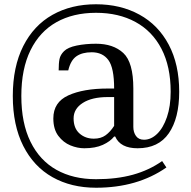

<svg xmlns="http://www.w3.org/2000/svg" viewBox="-20 -700 896 900"><path d="M40 -250Q40 -387 89 -484Q138 -581 226 -630.5Q314 -680 430 -680Q545 -680 633.5 -631.5Q722 -583 771 -490.5Q820 -398 820 -270Q820 -146 771.5 -75.5Q723 -5 625 -5Q544 -5 520 -60H515Q497 -37 462 -21Q427 -5 375 -5Q343 -5 310 -18.5Q277 -32 253.5 -63Q230 -94 230 -145Q230 -221 300.5 -253Q371 -285 485 -285H515Q515 -382 488 -418.5Q461 -455 410 -455Q365 -455 338 -436Q311 -417 300 -370H255Q255 -404 259 -423.5Q263 -443 280 -460Q298 -478 339.5 -486.5Q381 -495 430 -495Q511 -495 558 -451.5Q605 -408 605 -285V-105Q605 -80 617.5 -62.5Q630 -45 655 -45Q688 -45 716.5 -72.5Q745 -100 762.5 -151Q780 -202 780 -270Q780 -388 737 -471Q694 -554 615 -597Q536 -640 430 -640Q323 -640 244.5 -596Q166 -552 123 -464.5Q80 -377 80 -250Q80 -123 123 -35.5Q166 52 244.5 96Q323 140 430 140Q527 140 603 119Q679 98 740 55L760 85Q624 180 430 180Q314 180 226 130.5Q138 81 89 -16Q40 -113 40 -250ZM515 -110V-245H485Q411 -245 368 -217.5Q325 -190 325 -145Q325 -99 352.5 -74.5Q380 -50 420 -50Q453 -50 475 -66Q497 -82 515 -110Z"/></svg>

Font: Philosopher
Style: Regular
Weight: 400
Designer: Jovanny Lemonad
Foundry: Jovanny Lemonad
Version: Version 2.000